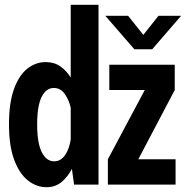

<svg xmlns="http://www.w3.org/2000/svg" viewBox="-20 -770 776 801"><path d="M174 11Q132.5 11 97 -16.8Q61.5 -44.5 39.5 -102.5Q17.5 -160.5 17.5 -251Q17.5 -341.5 38.5 -399Q59.5 -456.5 94.2 -483.8Q129 -511 170.5 -511Q206.5 -511 232.2 -492.8Q258 -474.5 275 -446.5V-750H391V0H289L280 -65.5Q263.5 -33 237.2 -11Q211 11 174 11ZM419.5 -704H514.5L578 -624.5L641 -704H735.5L615 -564.5H540.5ZM430 0V-105.5L584 -394.5H436V-500H709V-394.5L557 -105.5H712.5V0ZM135 -251Q135 -173.5 154.2 -135.2Q173.5 -97 206 -97Q234 -97 251.8 -123.5Q269.5 -150 275 -188V-321Q267.5 -353.5 250 -378.2Q232.5 -403 204.5 -403Q172.5 -403 153.8 -365.8Q135 -328.5 135 -251Z"/></svg>

Font: Trispace SemiCondensed SemiBold
Style: Regular
Weight: 600
Width: 4
Designer: Tyler Finck
Foundry: Etcetera Type Company
Version: Version 1.210; ttfautohint (v1.8.3)